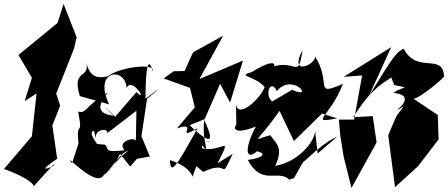

<svg xmlns="http://www.w3.org/2000/svg" viewBox="-24 -844 2234 957"><path d="M243 -17C130 33 292 -74 261 -52L237 -219L276 -318L256 -377L345 -602L358 -658L293 -824L263 -730L68 -570L135 -456L99 -340L158 -378L135 -165L-4 -2C118 42 160 84 139 90L244 -26Z M723 -64 681 -165 709 -352C755 -389 814 -436 701 -352C702 -506 714 -570 738 -489C752 -533 570 -509 514 -464C487 -459 428 -440 406 -532C426 -449 331 -502 374 -365L520 -324C437 -495 601 -514 607 -405C633 -466 718 -325 656 -385L550 -262L494 -316L546 -262C563 -275 407 -256 514 -383C399 -317 408 -275 366 -288C394 -132 347 -283 372 -85C380 -184 381 -168 335 -30C280 -103 456 103 494 27C522 16 571 -84 615 -92C534 -37 506 60 574 -77L625 -14C711 -112 709 -106 622 -46ZM453 -153C448 -215 542 -200 501 -173L656 -292L653 -138C659 -166 554 -142 597 -95C485 -81 522 -106 499 -123L451 -127C500 -86 400 -185 445 -192Z M989 13C1127 -54 1066 70 1136 -77L1060 -30C1139 -183 1082 -81 983 -105C973 -161 1088 -127 966 -139C1039 -56 979 -124 994 -246C1025 -178 1063 -86 921 -220L996 -250L1073 -426L1123 -333L1187 -542L970 -450L1088 -666L938 -583L896 -490L842 -489L792 -453L923 -406L947 -309L858 -204C976 -245 838 -135 961 -205C855 -15 826 33 823 -46C983 5 910 92 955 -16Z M1559 -79 1546 -199C1555 -156 1476 -40 1348 -17C1388 -105 1358 -124 1323 -170C1226 -145 1246 -116 1375 -299L1356 -319L1441 -141L1616 -312L1581 -278L1656 -254C1511 -226 1623 -261 1685 -426C1536 -361 1631 -429 1547 -562C1548 -521 1414 -461 1484 -595C1460 -437 1456 -559 1318 -506C1344 -487 1386 -581 1231 -485C1153 -463 1241 -469 1295 -411C1279 -355 1147 -232 1152 -342L1154 -216C1158 -239 1103 -156 1251 -213C1189 -95 1204 -42 1257 -90C1312 -77 1279 -55 1211 -47C1281 85 1361 -2 1418 51C1459 37 1422 66 1502 -60C1439 24 1561 -123 1657 -163ZM1486 -318 1435 -398 1332 -338 1347 -330C1285 -353 1322 -462 1356 -390C1434 -484 1545 -346 1435 -395Z M1941 -420C2024 -402 1994 -418 1935 -381C1935 -381 2050 -377 1959 -299C1966 -291 2022 -356 1951 -264L1911 -170L1945 89L2060 -16L2162 -149L2158 -271L2037 -352C2062 -349 2203 -465 2189 -466C2181 -582 2054 -473 1988 -602C1950 -580 1946 -578 1815 -366L1926 -609L1689 -461L1781 -468L1741 -248H1665L1672 -169L1689 -63L1728 93L1853 -134L1834 -265L1737 -260C1878 -491 1980 -437 1912 -494Z"/></svg>

Font: Asimov Silicon
Style: Regular
Weight: 400
Designer: Google
Version: Version 2.000980; 2014